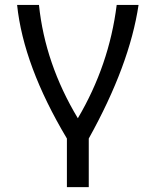

<svg xmlns="http://www.w3.org/2000/svg" viewBox="-20 -557 626 772"><path d="M48.8 -537.1Q48.8 -537.1 136.7 -537.1Q161.1 -300.8 293 -81.5Q418.9 -294.9 449.2 -537.1H537.1Q501 -294.9 336.9 0V195.3H249V0Q74.2 -293 48.8 -537.1Z"/></svg>

Font: Consola Mono
Style: Book
Weight: 400
Monospace: yes
Version: Version 2.001